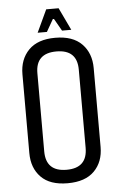

<svg xmlns="http://www.w3.org/2000/svg" viewBox="-57 -860 571 910"><g transform="rotate(-5 228.5 -405.0)"><path d="M59 -148V-523Q59 -594 102 -638Q145 -682 228.5 -682Q312 -682 355 -638Q398 -594 398 -523V-148Q398 -77 355 -33.5Q312 10 228 10Q144 10 101.5 -33.5Q59 -77 59 -148ZM327 -150V-522Q327 -617 228.5 -617Q130 -617 130 -522V-150Q130 -54 228.5 -54Q327 -54 327 -150ZM228 -776 192 -713H148L198 -820H257L308 -713H264Z"/></g></svg>

Font: Khand
Style: Regular
Weight: 400
Designer: Devanagari: Sanchit Sawaria, Jyotish Sonowal; Latin: Satya Rajpurohit
Foundry: Indian Type Foundry
Version: Version 1.100;PS 1.0;hotconv 1.0.78;makeotf.lib2.5.61930; tt